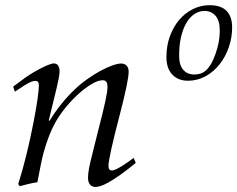

<svg xmlns="http://www.w3.org/2000/svg" viewBox="-20 -721 929 752"><path d="M57.6 8.3 51.3 0Q67.9 -51.8 83 -113Q98.1 -174.3 112.3 -247.1Q122.6 -300.3 127.2 -334.5Q131.8 -368.7 132.3 -385.3Q132.3 -396 128.9 -400.1Q125.5 -404.3 119.1 -404.3Q109.9 -404.3 100.1 -399.9Q90.3 -395.5 76.7 -387.2L38.1 -361.8L31.7 -381.8L77.1 -415.5Q98.6 -430.7 117.7 -441.4Q136.7 -452.1 151.6 -459.2Q166.5 -466.3 176.5 -469.5Q186.5 -472.7 189.9 -472.7Q202.6 -472.7 208 -463.6Q213.4 -454.6 213.4 -442.9Q213.4 -436.5 212.4 -429Q211.4 -421.4 209.2 -409.9Q207 -398.4 202.9 -381.3Q198.7 -364.3 192.9 -339.4L170.9 -249L174.3 -248Q216.3 -316.9 272.5 -370.6Q295.4 -392.6 321.8 -411.1Q348.1 -429.7 373.3 -443.4Q398.4 -457 419.9 -464.6Q441.4 -472.2 454.6 -472.2Q467.8 -472.2 475.8 -463.9Q483.9 -455.6 483.9 -439.9Q483.9 -406.2 450.2 -275.9Q404.8 -102.5 404.8 -71.3Q404.8 -61.5 408.4 -57.4Q412.1 -53.2 418 -53.2Q423.8 -53.2 434.6 -58.1Q445.3 -63 457.5 -70.6Q469.7 -78.1 481.9 -86.7Q494.1 -95.2 503.4 -102.5L511.7 -83Q476.1 -53.7 450 -35.4Q423.8 -17.1 405 -6.6Q386.2 3.9 374 7.6Q361.8 11.2 354.5 11.2Q340.8 11.2 332.8 2.2Q324.7 -6.8 324.7 -25.4Q324.7 -32.2 325.7 -41.3Q326.7 -50.3 328.6 -61.5Q332 -80.1 341.6 -117.7Q351.1 -155.3 365.2 -212.4Q383.3 -281.2 392.3 -323.2Q401.4 -365.2 400.9 -380.9Q400.9 -395.5 396 -401.1Q391.1 -406.7 382.3 -406.7Q364.7 -406.7 340.3 -392.6Q315.9 -378.4 290 -355.5Q264.2 -332.5 239.7 -303.2Q215.3 -273.9 197.8 -243.2Q171.4 -197.3 150.4 -122.1Q146.5 -107.9 140.6 -79.8Q134.8 -51.8 126.5 -7.3Q108.4 -4.4 91.3 -0.5Q74.2 3.4 57.6 8.3Z M631.8 -497.6Q631.8 -541.5 645.3 -578.6Q658.7 -615.7 681.6 -642.8Q704.6 -669.9 735.4 -685.3Q766.1 -700.7 800.8 -700.7Q845.2 -700.7 867.2 -678.5Q889.2 -656.2 889.2 -613.3Q889.2 -573.7 876.2 -536.1Q863.3 -498.5 840.1 -469.2Q816.9 -439.9 785.2 -422.4Q753.4 -404.8 715.8 -404.8Q677.7 -404.8 654.8 -429Q631.8 -453.1 631.8 -497.6ZM681.6 -503.4Q681.6 -466.3 697.5 -447.8Q713.4 -429.2 741.2 -429.2Q754.4 -429.2 765.6 -432.9Q776.9 -436.5 787.1 -445.8Q797.4 -455.1 806.4 -470.2Q815.4 -485.4 823.7 -508.8Q832.5 -533.2 836.7 -555.9Q840.8 -578.6 840.8 -600.6Q840.8 -640.1 824.2 -659.2Q807.6 -678.2 781.2 -678.2Q760.3 -678.2 741.9 -666.3Q723.6 -654.3 710.2 -631.6Q696.8 -608.9 689.2 -576.7Q681.6 -544.4 681.6 -503.4Z"/></svg>

Font: XB Kayhan
Style: Italic
Weight: 400
Italic angle: -12°
Designer: Behnam
Foundry: Irmug
Version: Version 7.300 2009